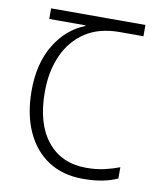

<svg xmlns="http://www.w3.org/2000/svg" viewBox="-82 -780 719 856"><g transform="rotate(10 277.5 -352.0)"><path d="M351 10Q260 10 194.5 -32.5Q129 -75 93.5 -153.5Q58 -232 58 -339Q58 -461 109 -545.5Q160 -630 244 -663V-666H80V-714H507V-663H399Q307 -663 244.5 -622Q182 -581 149.5 -508.5Q117 -436 117 -343Q117 -199 181 -120Q245 -41 357 -41Q402 -41 439 -49.5Q476 -58 507 -70V-19Q477 -5 438.5 2.5Q400 10 351 10Z"/></g></svg>

Font: Noto Sans Georgian SemiCondensed Light
Style: Regular
Weight: 300
Width: 4
Designer: Monotype Design Team, Akaki Razmadze
Foundry: Google LLC
Version: Version 2.005; ttfautohint (v1.8.4.7-5d5b)